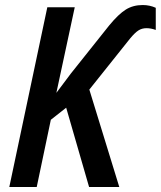

<svg xmlns="http://www.w3.org/2000/svg" viewBox="-20 -743 639 763"><path d="M168 -714H277L204 -374L261 -450L414 -642Q451 -687 480 -705Q509 -723 547 -723Q575 -723 599 -712V-624Q580 -631 562 -631Q544 -631 530 -622Q516 -613 497 -590L335 -387L454 0H334L243 -315L182 -267L126 0H17Z"/></svg>

Font: Noto Sans UI NarrowMedium
Style: Italic
Weight: 500
Width: 4
Italic angle: -12°
Designer: Monotype Design Team
Foundry: Monotype Imaging Inc.
Version: Version 1.001